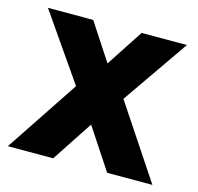

<svg xmlns="http://www.w3.org/2000/svg" viewBox="-82 -602 708 688"><g transform="rotate(15 272.0 -258.0)"><path d="M540 0H372.1L272 -151.9L171.9 0H3.9L184.1 -271L14.2 -516.1H182.1L272 -378.9L361.8 -516.1H529.8L359.9 -271Z"/></g></svg>

Font: Creato Display ExtraBold
Style: Regular
Weight: 800
Version: Version 1.000